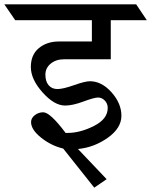

<svg xmlns="http://www.w3.org/2000/svg" viewBox="-72 -695 696 884"><path d="M287 -9 419 130 362 169 219 -11Q164 -24 117.5 -61Q71 -98 71 -133Q71 -151 88 -164.5Q105 -178 127 -178Q159 -178 230 -83Q235 -83 240 -83Q297 -83 360.5 -115Q424 -147 424 -198Q424 -218 410.5 -232Q397 -246 379.5 -246Q362 -246 312 -227.5Q262 -209 228 -209Q178 -209 124 -269.5Q70 -330 70 -386.5Q70 -443 107 -473.5Q144 -504 199 -504H351V-602H-2L-52 -675H555L604 -602H438V-422H222Q186 -422 161.5 -402Q137 -382 137 -351Q137 -320 152 -302.5Q167 -285 192.5 -285Q218 -285 269 -303Q320 -321 342 -321Q396 -321 441.5 -270Q487 -219 487 -162Q487 -105 424 -60.5Q361 -16 287 -9Z"/></svg>

Font: Halant Medium
Style: Regular
Weight: 500
Designer: Hitesh Malaviya (Devanagari), Satya Rajpurohit (Latin)
Foundry: Indian Type Foundry
Version: Version 1.101;PS 1.0;hotconv 1.0.78;makeotf.lib2.5.61930; tt